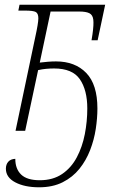

<svg xmlns="http://www.w3.org/2000/svg" viewBox="-20 -556 489 816"><path d="M146 240Q85 240 45 219Q5 198 5 161Q5 143 15 131.5Q25 120 45 119Q45 162 70 186Q95 210 149 210Q205 210 244 183.5Q283 157 306.5 112.5Q330 68 340.5 14Q351 -40 351 -95Q351 -173 319.5 -219Q288 -265 210 -265Q193 -265 176.5 -263.5Q160 -262 142 -258L87 0H46L130 -399Q136 -426 139.5 -447Q143 -468 143 -478Q143 -499 132 -505Q121 -511 87 -511H58L63 -536H427L395 -385H369L373 -410Q379 -452 376.5 -472.5Q374 -493 359.5 -500Q345 -507 317 -507H195L149 -290Q165 -292 183 -293.5Q201 -295 218 -295Q299 -295 346.5 -246Q394 -197 394 -95Q394 -54 387 -8Q380 38 363 82Q346 126 317.5 161.5Q289 197 246.5 218.5Q204 240 146 240Z"/></svg>

Font: Noto Serif ExtraLight
Style: Italic
Weight: 200
Italic angle: -12°
Designer: Monotype Design Team
Foundry: Monotype Imaging Inc.
Version: Version 2.014; ttfautohint (v1.8.4.7-5d5b)